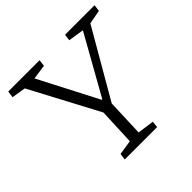

<svg xmlns="http://www.w3.org/2000/svg" viewBox="-177 -869 1035 1035"><g transform="rotate(-45 340.5 -351.5)"><path d="M348 -315H352L541 -652L451 -666L456 -703H681L676 -665L596 -650L372 -263L364 -50L459 -37L455 0H208L213 -37L297 -50L306 -260L98 -652L18 -665L23 -703H262L257 -665L173 -653Z"/></g></svg>

Font: Literata 18pt Light
Style: Italic
Weight: 300
Italic angle: -2°
Designer: Latin by Veronika Burian and Jose Scaglione. Greek by Irene Vlachou. Cyrillic by Vera Evstafieva
Foundry: TypeTogether
Version: Version 3.103;gftools[0.9.29]